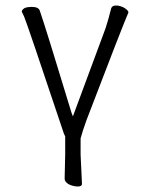

<svg xmlns="http://www.w3.org/2000/svg" viewBox="-20 -506 540 698"><path d="M217 -10Q214 -16 212 -21Q79 -419 68 -445L59 -464Q60 -471 70 -477Q81 -481 95 -481Q121 -481 125 -466Q145 -409 240 -96L245 -83L364 -404Q375 -438 384 -475Q387 -486 401.5 -486Q416 -486 431 -478Q446 -469 447 -461Q424 -408 294 -68Q280 -29 273 -3V56L278 162Q278 172 263 172Q248 172 232 165Q215 156 215 144L217 55Z"/></svg>

Font: Moon Stars Kai T HW Light
Style: Regular
Weight: 300
Designer: GuiWonder
Version: Version 1.101